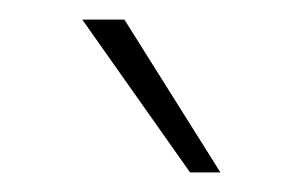

<svg xmlns="http://www.w3.org/2000/svg" viewBox="-20 -776 309 196"><path d="M107 -756 205 -600Q205 -600 202 -600Q199 -600 194.5 -600Q190 -600 185 -600Q180 -600 177 -600Q174 -600 174 -600L64 -756Z"/></svg>

Font: Roundo Variable
Style: Regular
Weight: 200
Designer: Shiva Nallaperumal
Foundry: Indian Type Foundry
Version: Version 2.000